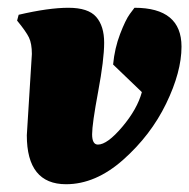

<svg xmlns="http://www.w3.org/2000/svg" viewBox="-20 -462 487 494"><path d="M49 -114 62 -323Q62 -350 54.5 -365.5Q47 -381 24 -409L28 -424Q105 -442 156 -442Q207 -442 227.5 -418.5Q248 -395 248 -352Q248 -309 232.5 -226Q217 -143 217 -116.5Q217 -90 232 -90Q256 -90 294.5 -135.5Q333 -181 345 -225L271 -296Q275 -338 289 -374.5Q303 -411 314 -426L326 -442Q447 -442 447 -342Q447 -277 407.5 -195.5Q368 -114 297 -51Q226 12 150 12Q49 12 49 -114Z"/></svg>

Font: Oleo Script Swash Caps
Style: Bold
Weight: 700
Designer: Soytutype
Foundry: Soytutype
Version: Version 1.002